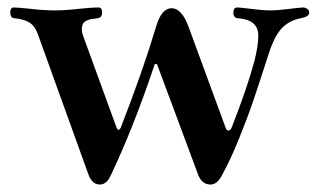

<svg xmlns="http://www.w3.org/2000/svg" viewBox="-20 -489 860 519"><path d="M7.8 -455.1Q7.8 -468.8 17.6 -468.8Q28.3 -468.8 65.4 -464.8Q99.6 -460.9 127.9 -460.9Q155.8 -460.9 189.9 -464.8Q227.1 -468.8 246.1 -468.8Q255.9 -468.8 255.9 -455.1Q255.9 -440.9 243.2 -439.5Q232.9 -438.5 227.5 -437.5Q222.2 -436.5 214.8 -433.6Q207.5 -430.7 204.3 -424.8Q201.2 -418.9 201.2 -409.7Q201.2 -400.4 205.6 -389.6L294.9 -144.5Q297.4 -138.2 300.3 -138.2Q303.7 -138.2 306.6 -144.5Q366.2 -297.4 401.9 -417Q416.5 -466.8 443.8 -466.8Q471.2 -466.8 489.7 -416.5L590.3 -142.6Q592.8 -136.2 597.7 -136.2Q602.5 -136.2 606 -143.6Q648.9 -252.9 668 -325.2Q678.2 -365.2 678.2 -392.6Q678.2 -435.5 624.5 -439.5Q610.8 -439.9 610.8 -455.1Q610.8 -468.8 621.6 -468.8Q628.9 -468.8 660.2 -464.8Q690.9 -460.9 710.4 -460.9Q730 -460.9 760.7 -464.8Q792 -468.8 799.3 -468.8Q804.7 -468.8 810.3 -465.1Q815.9 -461.4 815.9 -455.1Q815.9 -444.3 795.9 -440.4Q761.7 -434.1 741.5 -412.4Q721.2 -390.6 706.1 -342.8Q680.7 -264.2 665.5 -219.2Q650.4 -174.3 626.2 -114.5Q602.1 -54.7 579.1 -13.7Q566.4 9.8 549.3 9.8Q526.9 9.8 516.6 -14.2L404.3 -315.9H398.4Q339.8 -141.1 278.8 -13.7Q267.6 9.8 250 9.8Q230.5 9.8 220.2 -14.2L82 -397.5Q74.2 -418.9 59.3 -428.2Q44.4 -437.5 20 -439.5Q7.8 -439.9 7.8 -455.1Z"/></svg>

Font: Monomachus
Style: Medium
Weight: 500
Designer: Alexey Kryukov
Version: Version 1.0